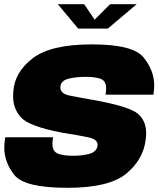

<svg xmlns="http://www.w3.org/2000/svg" viewBox="-36 -893 756 917"><path d="M240 -873H366L416 -799L490 -873H617L479 -756.5H337.5ZM286.5 4Q82.5 4 33.5 -56.2Q-15.5 -116.5 -15.5 -188Q-15.5 -211.5 -11 -237.5H217.5Q214.5 -219.5 214.5 -206Q214.5 -169.5 240.8 -159.2Q267 -149 312 -149Q356.5 -149 390.5 -158.2Q424.5 -167.5 429.5 -195.5Q430 -199 430 -202Q430 -228 384.8 -237.5Q339.5 -247 257 -260Q104.5 -289.5 65.5 -331Q26.5 -372.5 26.5 -434Q26.5 -444 27.5 -455Q33 -547 119.2 -614Q205.5 -681 403 -681Q600 -681 650.2 -618.2Q700.5 -555.5 700.5 -484.5Q700.5 -463.5 696.5 -441H468Q471 -457.5 471 -470.5Q471 -507.5 443.8 -516.8Q416.5 -526 375 -526Q328 -526 292.8 -517.5Q257.5 -509 253 -483Q252.5 -479 252.5 -475Q252.5 -445.5 295.5 -436.8Q338.5 -428 426.5 -412.5Q585 -382.5 623.5 -349Q662 -315.5 662 -257Q662 -243.5 660 -228Q649.5 -132 567.5 -64Q485.5 4 286.5 4Z"/></svg>

Font: Rudi
Style: Regular
Weight: 400
Italic angle: -10°
Designer: Tyler Finck
Foundry: Etcetera Type Company
Version: Version 1.111; ttfautohint (v1.8.4)